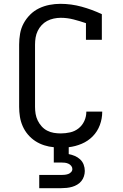

<svg xmlns="http://www.w3.org/2000/svg" viewBox="-20 -763 640 1003"><path d="M185 220V151H300Q309 151 318.5 150Q328 149 336.5 146Q345 143 351.5 136Q358 129 358 120Q358 111 352 103.5Q346 96 337 92Q328 88 318.5 87Q309 86 300 86H261V6Q236 4 211 -4Q186 -12 164.5 -26Q143 -40 126 -60Q109 -80 98.5 -104Q88 -128 84 -153.5Q80 -179 80 -205V-530Q80 -559 85 -587.5Q90 -616 103.5 -641Q117 -666 137.5 -686.5Q158 -707 184 -719.5Q210 -732 238.5 -737.5Q267 -743 295 -743Q352 -743 406.5 -728Q461 -713 512 -689V-555H429V-642Q397 -653 364 -661.5Q331 -670 297 -670Q279 -670 260.5 -666Q242 -662 226 -653.5Q210 -645 197.5 -631.5Q185 -618 177 -601.5Q169 -585 166 -567Q163 -549 163 -530V-205Q163 -186 166 -168Q169 -150 177 -133.5Q185 -117 197.5 -103Q210 -89 226.5 -80.5Q243 -72 261 -69Q279 -66 297 -66Q322 -66 346.5 -71.5Q371 -77 390.5 -92.5Q410 -108 420.5 -131Q431 -154 431 -179V-180H514V-178Q514 -143 501.5 -109.5Q489 -76 464.5 -51Q440 -26 407 -12Q374 2 339 6V42Q355 45 370.5 51.5Q386 58 398.5 69.5Q411 81 417 97Q423 113 423 130Q423 144 418.5 158Q414 172 405 183Q396 194 383.5 201.5Q371 209 357 213Q343 217 328.5 218.5Q314 220 300 220Z"/></svg>

Font: Nova Nerd Font
Style: Regular
Weight: 400
Designer: Belleve Invis
Foundry: Belleve Invis
Version: Version 24.1.4; ttfautohint (v1.8.4);Nerd Fonts 3.1.1